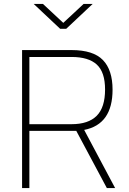

<svg xmlns="http://www.w3.org/2000/svg" viewBox="-20 -954 653 974"><path d="M564 0H522L367 -290H129V0H92V-700H343Q453 -700 502 -649.5Q551 -599 551 -499Q551 -323 407 -295ZM343 -324Q428 -324 470.5 -366.5Q513 -409 513 -500Q513 -588 471 -626.5Q429 -665 343 -665H129V-324ZM316 -808H285L151 -934H198L301 -838L404 -934H450Z"/></svg>

Font: Storia Sans Thin
Style: Regular
Weight: 100
Designer: Accademia di Belle Arti di Urbino and others
Foundry: Accademia di Belle Arti di Urbino and others.
Version: Version 60.001;May 25, 2020;FontCreator 12.0.0.2522 64-bit